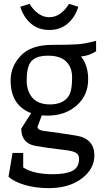

<svg xmlns="http://www.w3.org/2000/svg" viewBox="-20 -723 539 993"><path d="M477 -512V-458Q440 -434 399 -431Q436 -385 436 -313Q436 -230 376.5 -177.5Q317 -125 226 -125Q206 -125 196 -126L174 -67Q174 -51 205 -46Q292 -35 372 -22Q468 -7 468 81Q468 151 402.5 200.5Q337 250 232 250Q166 250 110 234Q54 218 24 191L45 68H100V143Q153 178 253 178Q320 178 354.5 160.5Q389 143 389 98Q389 76 371.5 66.5Q354 57 317 53Q220 42 161 31Q90 17 90 -58L141 -138Q35 -178 35 -307Q35 -380 88 -435.5Q141 -491 250 -491H254Q336 -491 381 -494Q417 -496 477 -512ZM353 -322Q353 -375 322 -405Q291 -435 229 -435Q162 -435 138 -401Q118 -372 118 -308Q118 -251 148 -217Q178 -183 238 -183Q304 -183 333 -223Q353 -250 353 -322ZM337 -703 385 -688Q369 -635 330.5 -601.5Q292 -568 235 -568Q178 -568 139.5 -601.5Q101 -635 85 -688L133 -703Q150 -674 176.5 -654Q203 -634 235 -634Q267 -634 293.5 -654Q320 -674 337 -703Z"/></svg>

Font: Enriqueta
Style: Regular
Weight: 400
Designer: Viviana Monsalve, Gustavo Ibarra
Foundry: Viviana Monsalve, Gustavo Ibarra
Version: Version 1.002